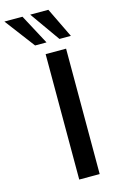

<svg xmlns="http://www.w3.org/2000/svg" viewBox="-241 -1008 649 1063"><g transform="rotate(-15 83.0 -476.0)"><path d="M191.4 0V-718.8H74.2V0ZM235.4 -780.3 152.3 -952.1H48.3L169.9 -780.3ZM95.7 -780.3 3.9 -952.1H-99.6L30.3 -780.3Z"/></g></svg>

Font: Winston Medium
Style: Regular
Weight: 500
Designer: Vernon Adams, Kim Jin-seong, David Berlow, Cristiano Sobral
Foundry: The Winston Project Authors
Version: Version 3.004